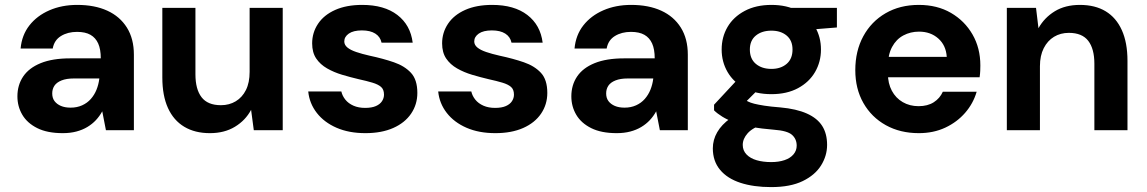

<svg xmlns="http://www.w3.org/2000/svg" viewBox="-20 -531 4676 783"><path d="M236 12Q173 12 132 -8.5Q91 -29 71 -63Q51 -97 51 -138Q51 -184 74.5 -219Q98 -254 146 -273.5Q194 -293 266 -293H391Q391 -330 380.5 -353.5Q370 -377 349 -389Q328 -401 294 -401Q256 -401 228.5 -384Q201 -367 195 -333H64Q69 -388 100 -427.5Q131 -467 181.5 -489Q232 -511 295 -511Q366 -511 417.5 -487.5Q469 -464 497.5 -418.5Q526 -373 526 -308V0H412L397 -77Q386 -57 371 -41Q356 -25 336 -13Q316 -1 291 5.5Q266 12 236 12ZM268 -92Q294 -92 315 -101.5Q336 -111 350.5 -127.5Q365 -144 373.5 -165Q382 -186 385 -210V-211H281Q251 -211 231 -203Q211 -195 202 -181.5Q193 -168 193 -150Q193 -131 202.5 -118.5Q212 -106 228.5 -99Q245 -92 268 -92Z M836 12Q775 12 731.5 -14Q688 -40 665 -90.5Q642 -141 642 -215V-499H777V-228Q777 -167 802 -134.5Q827 -102 881 -102Q915 -102 941.5 -118Q968 -134 983 -164Q998 -194 998 -238V-499H1133V0H1015L1004 -83Q981 -40 938 -14Q895 12 836 12Z M1470 12Q1403 12 1352.5 -10Q1302 -32 1272 -70.5Q1242 -109 1237 -158H1372Q1376 -140 1388.5 -124.5Q1401 -109 1421.5 -100Q1442 -91 1469 -91Q1496 -91 1513 -98.5Q1530 -106 1538 -118.5Q1546 -131 1546 -145Q1546 -166 1534 -176.5Q1522 -187 1498.5 -194Q1475 -201 1443 -208Q1409 -216 1375.5 -226Q1342 -236 1314 -252Q1286 -268 1269.5 -292.5Q1253 -317 1253 -354Q1253 -398 1277 -434Q1301 -470 1347 -490.5Q1393 -511 1457 -511Q1547 -511 1600.5 -470Q1654 -429 1663 -357H1536Q1531 -381 1510.5 -394Q1490 -407 1456 -407Q1421 -407 1402.5 -394Q1384 -381 1384 -362Q1384 -348 1396.5 -337.5Q1409 -327 1432.5 -319Q1456 -311 1487 -304Q1543 -292 1586.5 -277Q1630 -262 1656 -234Q1682 -206 1682 -152Q1682 -105 1656.5 -67.5Q1631 -30 1583.5 -9Q1536 12 1470 12Z M2000 12Q1933 12 1882.5 -10Q1832 -32 1802 -70.5Q1772 -109 1767 -158H1902Q1906 -140 1918.5 -124.5Q1931 -109 1951.5 -100Q1972 -91 1999 -91Q2026 -91 2043 -98.5Q2060 -106 2068 -118.5Q2076 -131 2076 -145Q2076 -166 2064 -176.5Q2052 -187 2028.5 -194Q2005 -201 1973 -208Q1939 -216 1905.5 -226Q1872 -236 1844 -252Q1816 -268 1799.5 -292.5Q1783 -317 1783 -354Q1783 -398 1807 -434Q1831 -470 1877 -490.5Q1923 -511 1987 -511Q2077 -511 2130.5 -470Q2184 -429 2193 -357H2066Q2061 -381 2040.5 -394Q2020 -407 1986 -407Q1951 -407 1932.5 -394Q1914 -381 1914 -362Q1914 -348 1926.5 -337.5Q1939 -327 1962.5 -319Q1986 -311 2017 -304Q2073 -292 2116.5 -277Q2160 -262 2186 -234Q2212 -206 2212 -152Q2212 -105 2186.5 -67.5Q2161 -30 2113.5 -9Q2066 12 2000 12Z M2495 12Q2432 12 2391 -8.5Q2350 -29 2330 -63Q2310 -97 2310 -138Q2310 -184 2333.5 -219Q2357 -254 2405 -273.5Q2453 -293 2525 -293H2650Q2650 -330 2639.5 -353.5Q2629 -377 2608 -389Q2587 -401 2553 -401Q2515 -401 2487.5 -384Q2460 -367 2454 -333H2323Q2328 -388 2359 -427.5Q2390 -467 2440.5 -489Q2491 -511 2554 -511Q2625 -511 2676.5 -487.5Q2728 -464 2756.5 -418.5Q2785 -373 2785 -308V0H2671L2656 -77Q2645 -57 2630 -41Q2615 -25 2595 -13Q2575 -1 2550 5.5Q2525 12 2495 12ZM2527 -92Q2553 -92 2574 -101.5Q2595 -111 2609.5 -127.5Q2624 -144 2632.5 -165Q2641 -186 2644 -210V-211H2540Q2510 -211 2490 -203Q2470 -195 2461 -181.5Q2452 -168 2452 -150Q2452 -131 2461.5 -118.5Q2471 -106 2487.5 -99Q2504 -92 2527 -92Z M3125 232Q3053 232 2999.5 214.5Q2946 197 2916.5 161.5Q2887 126 2887 74Q2887 39 2905 8Q2923 -23 2958 -48Q2993 -73 3044 -92L3094 -25Q3049 -10 3029 12.5Q3009 35 3009 60Q3009 83 3024.5 99Q3040 115 3066 122.5Q3092 130 3125 130Q3156 130 3179.5 122Q3203 114 3216 98.5Q3229 83 3229 63Q3229 36 3210 19Q3191 2 3136 -2Q3085 -6 3045.5 -13.5Q3006 -21 2976.5 -31.5Q2947 -42 2926 -55Q2905 -68 2892 -81V-104L2999 -219L3095 -189L2970 -64L3009 -130Q3019 -123 3029.5 -117.5Q3040 -112 3056 -108Q3072 -104 3097.5 -100Q3123 -96 3162 -93Q3228 -87 3270.5 -68Q3313 -49 3333 -17.5Q3353 14 3353 60Q3353 104 3328.5 143.5Q3304 183 3253.5 207.5Q3203 232 3125 232ZM3126 -147Q3062 -147 3016.5 -171.5Q2971 -196 2947 -237.5Q2923 -279 2923 -329Q2923 -380 2947 -421Q2971 -462 3017 -486.5Q3063 -511 3126 -511Q3189 -511 3234.5 -486.5Q3280 -462 3304 -421Q3328 -380 3328 -329Q3328 -279 3304 -237.5Q3280 -196 3234.5 -171.5Q3189 -147 3126 -147ZM3126 -250Q3164 -250 3188 -270.5Q3212 -291 3212 -329Q3212 -366 3188 -386Q3164 -406 3126 -406Q3087 -406 3062.5 -386Q3038 -366 3038 -329Q3038 -291 3062.5 -270.5Q3087 -250 3126 -250ZM3208 -404 3185 -499H3393V-419Z M3727 12Q3651 12 3592.5 -20.5Q3534 -53 3501 -111Q3468 -169 3468 -245Q3468 -323 3500.5 -383Q3533 -443 3591.5 -477Q3650 -511 3727 -511Q3802 -511 3858 -478.5Q3914 -446 3946 -390.5Q3978 -335 3978 -264Q3978 -254 3977.5 -242Q3977 -230 3975 -216H3565V-299H3841Q3838 -346 3806.5 -374Q3775 -402 3728 -402Q3693 -402 3664 -386.5Q3635 -371 3618 -339.5Q3601 -308 3601 -260V-231Q3601 -191 3617 -161Q3633 -131 3661.5 -114.5Q3690 -98 3726 -98Q3763 -98 3788 -114Q3813 -130 3825 -157H3963Q3949 -109 3916 -71Q3883 -33 3835 -10.5Q3787 12 3727 12Z M4086 0V-499H4205L4215 -416Q4239 -459 4281.5 -485Q4324 -511 4384 -511Q4446 -511 4489 -485Q4532 -459 4555 -408Q4578 -357 4578 -283V0H4443V-271Q4443 -332 4418 -364.5Q4393 -397 4339 -397Q4305 -397 4278.5 -381Q4252 -365 4236.5 -334.5Q4221 -304 4221 -261V0Z"/></svg>

Font: DM Sans 20pt
Style: Bold
Weight: 700
Version: Version 4.004;gftools[0.9.30]